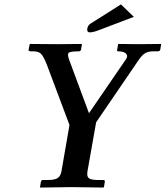

<svg xmlns="http://www.w3.org/2000/svg" viewBox="-20 -844 746 865"><path d="M256.8 -71.8 293 -280.8 190.9 -553.2Q174.8 -593.3 163.3 -603Q151.9 -612.8 129.9 -612.8H119.1Q114.3 -612.8 111.1 -614.5Q107.9 -616.2 108.9 -620.1L113.8 -645L116.2 -646Q225.1 -645 237.8 -645L347.2 -646L349.1 -645L345.2 -621.1Q343.3 -613.3 336.9 -612.8Q298.8 -612.8 290.5 -606.9Q282.2 -601.1 291 -576.2L380.9 -334L546.9 -576.2Q558.1 -591.3 548.1 -602.1Q538.1 -612.8 512.2 -612.8Q506.3 -612.8 507.8 -620.1L512.2 -645L514.2 -646Q590.3 -645 601.1 -645L704.1 -646L706.1 -645L702.1 -621.1Q701.2 -613.3 690.9 -612.8H670.9Q648.9 -612.8 635 -605Q621.1 -597.2 605 -574.2L413.1 -293L374 -71.8Q370.1 -48.8 380.6 -41Q391.1 -33.2 419.9 -33.2H444.8Q453.6 -33.2 452.1 -23.9L448.2 -1L444.8 1Q340.8 -1 304.2 -1L160.2 1V-1L164.1 -23.9Q166 -32.7 171.9 -33.2H198.2Q227.1 -33.2 240 -42Q252.9 -50.8 256.8 -71.8ZM524.9 -824.2 583 -768.1 430.2 -710Q399.4 -697.8 384.8 -698.2Q372.6 -698.2 373 -710V-712.9Q375 -730 388.2 -737.8Z"/></svg>

Font: Linux Libertine O
Style: Semibold Italic
Weight: 600
Italic angle: -11.5°
Designer: Philipp H. Poll
Foundry: Philipp H. Poll
Version: Version 5.1.2